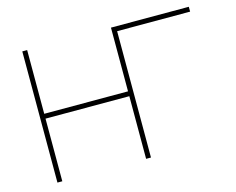

<svg xmlns="http://www.w3.org/2000/svg" viewBox="-99 -858 1237 1005"><g transform="rotate(-15 519.5 -355.5)"><path d="M121.6 -365.7H575.7V-710.9H997.6V-684.6H602.1V0H575.7V-339.4H121.6V0H95.2V-710.9H121.6Z"/></g></svg>

Font: Roboto-Thin
Style: Regular
Weight: 250
Designer: Google
Version: Version 1.100141; 2013; ttfautohint (v0.94.14-c901) -l 8 -r 